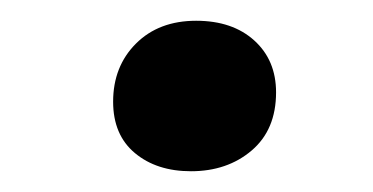

<svg xmlns="http://www.w3.org/2000/svg" viewBox="-20 -148 359 185"><path d="M89 -50Q89 -84 111 -106Q133 -128 169 -128Q204 -128 225 -109Q246 -90 246 -59Q246 -23 222.5 -3Q199 17 164 17Q131 17 110 -0.5Q89 -18 89 -50Z"/></svg>

Font: Literata 7pt
Style: Italic
Weight: 400
Italic angle: -2°
Designer: Latin by Veronika Burian and Jose Scaglione. Greek by Irene Vlachou. Cyrillic by Vera Evstafieva
Foundry: TypeTogether
Version: Version 3.002